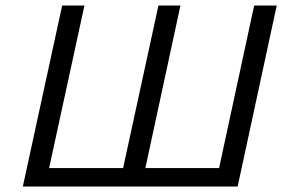

<svg xmlns="http://www.w3.org/2000/svg" viewBox="-20 -678 1037 698"><path d="M63 0 206 -658H287L144 0ZM413 0 556 -658H636L494 0ZM762 0 904 -658H986L844 0ZM88 0 102 -67H833L818 0Z"/></svg>

Font: Ysabeau Office Medium
Style: Italic
Weight: 500
Italic angle: -12°
Designer: Christian Thalmann (Catharsis Fonts)
Version: Version 2.001;gftools[0.9.30]; featfreeze: tnum,lnum,ss02